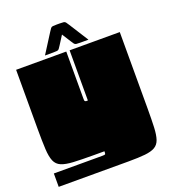

<svg xmlns="http://www.w3.org/2000/svg" viewBox="-154 -870 947 1079"><g transform="rotate(-20 320.0 -330.5)"><path d="M630 -145Q630 -76 628 -31Q626 14 617 40.5Q608 67 586.5 79.5Q565 92 527 96Q489 100 428 100H10V20H300Q315 20 317.5 17.5Q320 15 320 0H255Q182 0 135.5 -2.5Q89 -5 63 -16Q37 -27 26 -53Q15 -79 12.5 -125.5Q10 -172 10 -245V-600H310V-320Q310 -308 311.5 -304.5Q313 -301 320 -300H330V-600H630ZM450 -620H401Q385 -620 377.5 -621Q370 -622 365.5 -627.5Q361 -633 353 -646L320 -698L287 -646Q279 -633 274.5 -627.5Q270 -622 262.5 -621Q255 -620 239 -620H190L263 -735Q271 -748 275.5 -753.5Q280 -759 287.5 -760Q295 -761 311 -761H329Q345 -761 352.5 -760Q360 -759 364.5 -753.5Q369 -748 377 -735Z"/></g></svg>

Font: Badeen Display
Style: Regular
Weight: 400
Version: Version 1.000; ttfautohint (v1.8.4.7-5d5b)